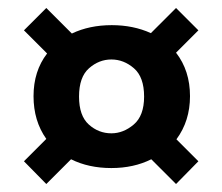

<svg xmlns="http://www.w3.org/2000/svg" viewBox="-20 -539 557 481"><path d="M96 -78 40 -135 96 -191Q64 -236 64 -298Q64 -361 98 -405L40 -463L96 -519L160 -455Q204 -476 260 -476Q314 -476 358 -456L421 -519L477 -463L421 -407Q456 -362 456 -298Q456 -236 422 -190L477 -135L421 -78L359 -140Q315 -118 259 -118Q202 -118 158 -140ZM259 -205Q289 -205 315 -227Q341 -249 341 -297Q341 -346 315.5 -368Q290 -390 259 -390Q228 -390 203 -368Q178 -346 178 -297Q178 -249 202.5 -227Q227 -205 259 -205Z"/></svg>

Font: Host Grotesk Black
Style: Regular
Weight: 900
Designer: Doğukan Karapınar based on Poppins by Indian Type Foundry, Jonny Pinhorn
Foundry: Element Type
Version: Version 1.000; ttfautohint (v1.8.4.7-5d5b);gftools[0.9.33]